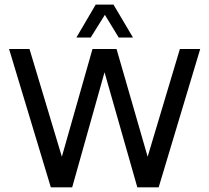

<svg xmlns="http://www.w3.org/2000/svg" viewBox="-20 -806 900 826"><path d="M308.6 -644.5H370.1L431.2 -742.2L490.7 -644.5H552.2L468.3 -786.1H391.6ZM198.7 0H290.5L429.7 -495.1L570.8 0H662.6L841.3 -595.2H753.9L615.2 -131.8L481.4 -595.2H377.9L246.1 -131.8L106.9 -595.2H19Z"/></svg>

Font: Now Medium
Style: Regular
Weight: 500
Designer: Alfredo Marco Pradil
Foundry: Alfredo Marco Pradil
Version: Version 1.200;hotconv 1.0.109;makeotfexe 2.5.65596